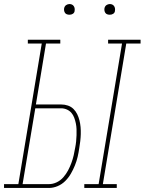

<svg xmlns="http://www.w3.org/2000/svg" viewBox="-54 -932 717 952"><path d="M364 0V-19H435L551 -716H482V-735H643V-716H572L456 -19H525V0ZM-34 0V-19H37L153 -716H84V-735H245V-716H174L124 -414H249Q267 -414 283 -408.5Q299 -403 310.5 -391.5Q322 -380 329 -365.5Q336 -351 340 -335Q344 -319 345.5 -302Q347 -285 346.5 -267.5Q346 -250 344 -232.5Q342 -215 339 -198Q336 -176 331 -154.5Q326 -133 317.5 -112Q309 -91 297.5 -71Q286 -51 269.5 -34.5Q253 -18 231.5 -9Q210 0 188 0ZM188 -19Q208 -19 227 -28Q246 -37 260 -53Q274 -69 283.5 -87Q293 -105 300 -124Q307 -143 311.5 -162.5Q316 -182 319 -201Q322 -216 323.5 -231Q325 -246 325.5 -261.5Q326 -277 325.5 -291.5Q325 -306 322 -320.5Q319 -335 314 -348.5Q309 -362 300 -372.5Q291 -383 277.5 -389Q264 -395 249 -395H121L58 -19ZM490 -859Q484 -859 478 -861Q472 -863 468.5 -868Q465 -873 464 -879Q463 -885 464 -891Q465 -896 467.5 -900Q470 -904 473.5 -906.5Q477 -909 481.5 -910.5Q486 -912 490 -912Q497 -912 502.5 -909.5Q508 -907 511.5 -902Q515 -897 516 -891Q517 -885 516 -879Q516 -874 513.5 -870Q511 -866 507 -863.5Q503 -861 499 -860Q495 -859 490 -859ZM290 -859Q284 -859 278 -861Q272 -863 268.5 -868Q265 -873 264 -879Q263 -885 264 -891Q265 -896 267.5 -900Q270 -904 273.5 -906.5Q277 -909 281.5 -910.5Q286 -912 290 -912Q297 -912 302.5 -909.5Q308 -907 311.5 -902Q315 -897 316 -891Q317 -885 316 -879Q316 -874 313.5 -870Q311 -866 307 -863.5Q303 -861 299 -860Q295 -859 290 -859Z"/></svg>

Font: Iosevka Slab Thin Extended
Style: Italic
Weight: 100
Width: 7
Italic angle: -9°
Monospace: yes
Designer: Belleve Invis
Foundry: Belleve Invis
Version: Version 11.1.0; ttfautohint (v1.8.3)